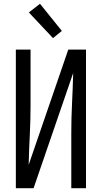

<svg xmlns="http://www.w3.org/2000/svg" viewBox="-20 -998 540 1018"><path d="M64 0V-735H142V-441Q142 -362 138 -283Q134 -204 132 -124L342 -735H436V0H358V-294Q358 -373 362 -452Q366 -531 368 -611L158 0ZM261 -796 133 -932 192 -978 308 -834Z"/></svg>

Font: Iosevka
Style: Regular
Weight: 400
Monospace: yes
Designer: Belleve Invis
Foundry: Belleve Invis
Version: Version 33.2.3; ttfautohint (v1.8.4)